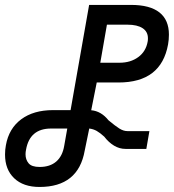

<svg xmlns="http://www.w3.org/2000/svg" viewBox="-38 -745 708 782"><path d="M-17.5 -115.5Q-17.5 -135.5 -14 -153.5Q-2 -221.5 48.2 -259Q98.5 -296.5 178 -296.5H249.5L325 -725H495.5Q572.5 -725 611.2 -694.5Q650 -664 650 -604Q650 -583.5 646.5 -564Q632.5 -486.5 582.2 -447.8Q532 -409 444.5 -409H356L333.5 -296Q374 -292.5 404 -255Q431.5 -232 448.2 -221.5Q465 -211 481 -211H570.5L558 -138.5H473.5Q448.5 -138.5 426.5 -151.8Q404.5 -165 386.5 -188.5Q369.5 -204 355.8 -211.8Q342 -219.5 325.5 -221.5L307 -131.5Q281 16.5 123 16.5Q57 16.5 19.8 -19Q-17.5 -54.5 -17.5 -115.5ZM223.5 -151 236 -221.5H170Q83 -221.5 68 -135Q66 -126 66 -116.5Q66 -95 78.5 -80Q91 -65 123.5 -65Q165.5 -65 191 -87Q216.5 -109 223.5 -151ZM563.5 -576Q564.5 -580.5 564.5 -589Q564.5 -616 542.8 -630.2Q521 -644.5 481 -644.5H397.5L370.5 -489.5H449Q494 -489.5 525.2 -512.5Q556.5 -535.5 563.5 -576Z"/></svg>

Font: JuliaMono Italic
Style: Regular
Weight: 400
Italic angle: -9°
Monospace: yes
Designer: cormullion
Foundry: corm
Version: Version 0.049; ttfautohint (v1.8.4)